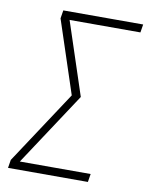

<svg xmlns="http://www.w3.org/2000/svg" viewBox="-83 -796 666 857"><g transform="rotate(10 250.0 -367.5)"><path d="M13 0 19 -37 237 -368 128 -698 134 -735H496L490 -698H169L278 -368L60 -37H381L375 0Z"/></g></svg>

Font: Iosevka Extralight Oblique
Style: Regular
Weight: 200
Italic angle: -9°
Monospace: yes
Designer: Belleve Invis
Foundry: Belleve Invis
Version: Version 32.5.0; ttfautohint (v1.8.4)